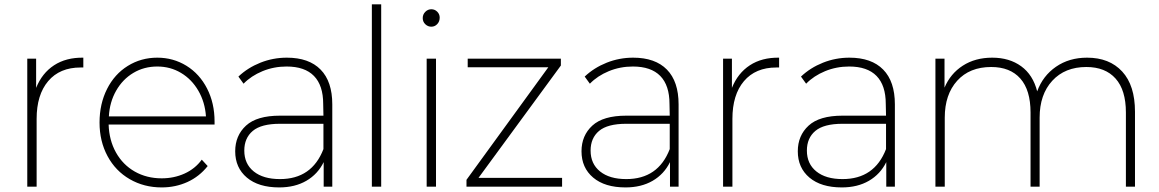

<svg xmlns="http://www.w3.org/2000/svg" viewBox="-20 -844 5238 868"><path d="M356.7 -583.3V-538.9H344.4Q250 -538.9 197.8 -477.2Q145.6 -415.6 145.6 -306.7V0H103.3V-578.9H143.3V-446.7Q170 -513.3 224.4 -548.9Q278.9 -584.4 356.7 -583.3Z M950 -281.1H471.1Q473.3 -210 504.4 -154.4Q535.6 -98.9 589.4 -68.3Q643.3 -37.8 711.1 -37.8Q766.7 -37.8 814.4 -59.4Q862.2 -81.1 892.2 -122.2L918.9 -93.3Q881.1 -45.6 827.2 -21.1Q773.3 3.3 711.1 3.3Q631.1 3.3 566.7 -33.9Q502.2 -71.1 466.1 -138.3Q430 -205.6 430 -290Q430 -374.4 463.9 -441.7Q497.8 -508.9 557.8 -546.1Q617.8 -583.3 691.1 -583.3Q763.3 -583.3 822.8 -546.7Q882.2 -510 916.1 -443.9Q950 -377.8 950 -294.4ZM472.2 -317.8H911.1Q906.7 -382.2 876.7 -433.9Q846.7 -485.6 798.3 -514.4Q750 -543.3 691.1 -543.3Q631.1 -543.3 582.8 -514.4Q534.4 -485.6 505 -433.9Q475.6 -382.2 472.2 -317.8Z M1482.2 -372.2V0H1443.3V-111.1Q1416.7 -56.7 1365 -26.7Q1313.3 3.3 1242.2 3.3Q1148.9 3.3 1096.1 -41.1Q1043.3 -85.6 1043.3 -160Q1043.3 -231.1 1092.2 -276.1Q1141.1 -321.1 1245.6 -321.1H1442.2L1441.1 -374.4Q1441.1 -457.8 1399.4 -500.6Q1357.8 -543.3 1275.6 -543.3Q1217.8 -543.3 1166.7 -522.2Q1115.6 -501.1 1081.1 -465.6L1057.8 -497.8Q1100 -537.8 1157.2 -560.6Q1214.4 -583.3 1276.7 -583.3Q1376.7 -583.3 1429.4 -529.4Q1482.2 -475.6 1482.2 -372.2ZM1442.2 -170V-284.4H1245.6Q1161.1 -284.4 1122.8 -252.2Q1084.4 -220 1084.4 -163.3Q1084.4 -103.3 1127.2 -68.9Q1170 -34.4 1245.6 -34.4Q1390 -34.4 1442.2 -170Z M1703.3 -824.4V0H1661.1V-824.4Z M1891.1 -762.2Q1891.1 -778.9 1902.8 -790.6Q1914.4 -802.2 1930 -802.2Q1945.6 -802.2 1956.7 -791.1Q1967.8 -780 1967.8 -764.4Q1967.8 -746.7 1956.7 -735Q1945.6 -723.3 1930 -723.3Q1914.4 -723.3 1902.8 -734.4Q1891.1 -745.6 1891.1 -762.2ZM1951.1 -578.9V0H1908.9V-578.9Z M2521.1 0H2088.9V-31.1L2458.9 -540H2094.4V-578.9H2515.6V-547.8L2143.3 -40H2521.1Z M3047.8 -372.2V0H3008.9V-111.1Q2982.2 -56.7 2930.6 -26.7Q2878.9 3.3 2807.8 3.3Q2714.4 3.3 2661.7 -41.1Q2608.9 -85.6 2608.9 -160Q2608.9 -231.1 2657.8 -276.1Q2706.7 -321.1 2811.1 -321.1H3007.8L3006.7 -374.4Q3006.7 -457.8 2965 -500.6Q2923.3 -543.3 2841.1 -543.3Q2783.3 -543.3 2732.2 -522.2Q2681.1 -501.1 2646.7 -465.6L2623.3 -497.8Q2665.6 -537.8 2722.8 -560.6Q2780 -583.3 2842.2 -583.3Q2942.2 -583.3 2995 -529.4Q3047.8 -475.6 3047.8 -372.2ZM3007.8 -170V-284.4H2811.1Q2726.7 -284.4 2688.3 -252.2Q2650 -220 2650 -163.3Q2650 -103.3 2692.8 -68.9Q2735.6 -34.4 2811.1 -34.4Q2955.6 -34.4 3007.8 -170Z M3502.2 -583.3V-538.9H3490Q3395.6 -538.9 3343.3 -477.2Q3291.1 -415.6 3291.1 -306.7V0H3248.9V-578.9H3288.9V-446.7Q3315.6 -513.3 3370 -548.9Q3424.4 -584.4 3502.2 -583.3Z M4025.6 -372.2V0H3986.7V-111.1Q3960 -56.7 3908.3 -26.7Q3856.7 3.3 3785.6 3.3Q3692.2 3.3 3639.4 -41.1Q3586.7 -85.6 3586.7 -160Q3586.7 -231.1 3635.6 -276.1Q3684.4 -321.1 3788.9 -321.1H3985.6L3984.4 -374.4Q3984.4 -457.8 3942.8 -500.6Q3901.1 -543.3 3818.9 -543.3Q3761.1 -543.3 3710 -522.2Q3658.9 -501.1 3624.4 -465.6L3601.1 -497.8Q3643.3 -537.8 3700.6 -560.6Q3757.8 -583.3 3820 -583.3Q3920 -583.3 3972.8 -529.4Q4025.6 -475.6 4025.6 -372.2ZM3985.6 -170V-284.4H3788.9Q3704.4 -284.4 3666.1 -252.2Q3627.8 -220 3627.8 -163.3Q3627.8 -103.3 3670.6 -68.9Q3713.3 -34.4 3788.9 -34.4Q3933.3 -34.4 3985.6 -170Z M5111.1 -338.9V0H5070V-335.6Q5070 -436.7 5023.3 -488.9Q4976.7 -541.1 4891.1 -541.1Q4794.4 -541.1 4737.2 -478.9Q4680 -416.7 4680 -312.2V0H4638.9V-335.6Q4638.9 -436.7 4592.8 -488.9Q4546.7 -541.1 4461.1 -541.1Q4363.3 -541.1 4307.2 -478.9Q4251.1 -416.7 4251.1 -312.2V0H4208.9V-578.9H4250V-447.8Q4276.7 -511.1 4332.8 -547.2Q4388.9 -583.3 4465.6 -583.3Q4543.3 -583.3 4596.7 -544.4Q4650 -505.6 4668.9 -431.1Q4694.4 -501.1 4753.9 -542.2Q4813.3 -583.3 4894.4 -583.3Q4995.6 -583.3 5053.3 -520.6Q5111.1 -457.8 5111.1 -338.9Z"/></svg>

Font: Paperlogy 2 ExtraLight
Style: Regular
Weight: 250
Designer: redesigned by Lee Juim, glyphs from Gmarket Sans & Montserrat
Foundry: PT&
Version: Version 1.001